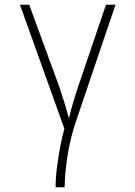

<svg xmlns="http://www.w3.org/2000/svg" viewBox="-20 -550 570 808"><path d="M214 238Q214 198 220 152.5Q226 107 234 64.5Q242 22 251 -8L64 -530H103L229 -186Q240 -154 250.5 -120Q261 -86 269 -55H271Q278 -86 287 -116.5Q296 -147 309 -186L426 -530H466L301 -43Q276 31 264.5 103Q253 175 252 238Z"/></svg>

Font: Noto Sans Mono Condensed ExtraLight
Style: Regular
Weight: 200
Width: 3
Designer: Monotype Design Team
Foundry: Monotype Imaging Inc.
Version: Version 2.014; ttfautohint (v1.8.4.7-5d5b)